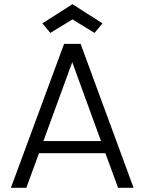

<svg xmlns="http://www.w3.org/2000/svg" viewBox="-20 -900 692 920"><path d="M545.9 0 484.9 -166H167L106 0H32.2L287.1 -689.9H366.2L620.1 0ZM463.9 -224.1 326.2 -602.1 188 -224.1ZM327.1 -879.9 471.2 -788.1 433.1 -742.2 327.1 -807.1 221.2 -742.2 183.1 -788.1Z"/></svg>

Font: SVN-Poppins Light
Style: Regular
Weight: 300
Designer: Ninad Kale (Devanagari), Jonny Pinhorn (Latin)
Foundry: Indian Type Foundry
Version: Version 3.002 2017